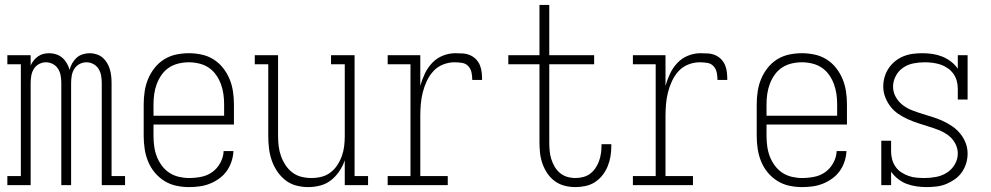

<svg xmlns="http://www.w3.org/2000/svg" viewBox="-20 -755 4040 783"><path d="M10 0V-37H65V-493H10V-530H105V-488Q110 -499 117.5 -508.5Q125 -518 135 -525Q145 -532 156.5 -535Q168 -538 181 -538Q195 -538 209 -533.5Q223 -529 234 -519.5Q245 -510 252.5 -497Q260 -484 264 -470Q267 -484 274.5 -497Q282 -510 292.5 -519.5Q303 -529 317 -533.5Q331 -538 346 -538Q360 -538 374 -533.5Q388 -529 398.5 -520Q409 -511 416.5 -498.5Q424 -486 428 -472.5Q432 -459 433.5 -444.5Q435 -430 435 -416V-37H490V0H395V-416Q395 -431 392.5 -446Q390 -461 382 -474Q374 -487 360.5 -494Q347 -501 333 -501Q318 -501 304.5 -494Q291 -487 283 -474Q275 -461 272.5 -446Q270 -431 270 -416V0H230V-416Q230 -431 227.5 -446Q225 -461 217 -474Q209 -487 195.5 -494Q182 -501 167 -501Q153 -501 139.5 -494Q126 -487 118 -474Q110 -461 107.5 -446Q105 -431 105 -416V0Z M751 8Q725 8 699 2.5Q673 -3 650.5 -17Q628 -31 611 -51.5Q594 -72 584 -96.5Q574 -121 570 -147.5Q566 -174 566 -200V-330Q566 -356 570 -382.5Q574 -409 584 -433Q594 -457 610.5 -478Q627 -499 649.5 -513Q672 -527 698 -532.5Q724 -538 750 -538Q776 -538 802 -532.5Q828 -527 850.5 -513Q873 -499 889.5 -478Q906 -457 916 -433Q926 -409 930 -382.5Q934 -356 934 -330V-247H606V-200Q606 -179 609 -157.5Q612 -136 619.5 -116.5Q627 -97 640 -79.5Q653 -62 670.5 -50.5Q688 -39 709 -34Q730 -29 751 -29Q776 -29 801 -34Q826 -39 846 -53.5Q866 -68 878.5 -91Q891 -114 892 -139H932Q931 -117 924 -96Q917 -75 904.5 -57.5Q892 -40 874 -27Q856 -14 836 -6Q816 2 794.5 5Q773 8 751 8ZM606 -283H894V-330Q894 -351 891 -372Q888 -393 880.5 -413Q873 -433 860.5 -450.5Q848 -468 830.5 -479.5Q813 -491 792 -496Q771 -501 750 -501Q729 -501 708 -496Q687 -491 669.5 -479.5Q652 -468 639.5 -450.5Q627 -433 619.5 -413Q612 -393 609 -372Q606 -351 606 -330Z M1237 8Q1212 8 1187.5 1.5Q1163 -5 1143.5 -20.5Q1124 -36 1110 -57Q1096 -78 1088 -101.5Q1080 -125 1077 -150Q1074 -175 1074 -200V-493H1019V-530H1114V-200Q1114 -179 1116.5 -158.5Q1119 -138 1126 -118.5Q1133 -99 1144.5 -81.5Q1156 -64 1172.5 -51.5Q1189 -39 1209 -34Q1229 -29 1250 -29Q1271 -29 1291 -34Q1311 -39 1327.5 -51.5Q1344 -64 1355.5 -81.5Q1367 -99 1374 -118.5Q1381 -138 1383.5 -158.5Q1386 -179 1386 -200V-493H1330V-530H1426V-37H1481V0H1386V-101Q1378 -78 1364 -57Q1350 -36 1330.5 -20.5Q1311 -5 1286.5 1.5Q1262 8 1237 8Z M1561 0V-37H1654V-493H1561V-530H1694V-405Q1701 -430 1712.5 -454.5Q1724 -479 1742.5 -498.5Q1761 -518 1786 -528Q1811 -538 1837 -538Q1852 -538 1867.5 -537Q1883 -536 1897 -530Q1911 -524 1921.5 -513Q1932 -502 1937.5 -488Q1943 -474 1944.5 -459Q1946 -444 1946 -429H1906Q1906 -444 1903 -459Q1900 -474 1890 -485Q1880 -496 1864.5 -498.5Q1849 -501 1834 -501Q1810 -501 1787 -492Q1764 -483 1747.5 -465Q1731 -447 1720.5 -424.5Q1710 -402 1704 -378Q1698 -354 1696 -329.5Q1694 -305 1694 -281V-37H1806V0Z M2327 8Q2304 8 2282.5 2.5Q2261 -3 2243 -16Q2225 -29 2212.5 -47.5Q2200 -66 2192.5 -87Q2185 -108 2182.5 -130Q2180 -152 2180 -175V-493H2053V-530H2180V-735H2220V-530H2403V-493H2220V-175Q2220 -158 2221.5 -140.5Q2223 -123 2228 -107Q2233 -91 2241.5 -76Q2250 -61 2263 -50Q2276 -39 2292.5 -34Q2309 -29 2327 -29Q2342 -29 2358 -33Q2374 -37 2386.5 -46.5Q2399 -56 2408 -69Q2417 -82 2422.5 -97Q2428 -112 2430.5 -128Q2433 -144 2433 -160Q2433 -162 2433 -164Q2433 -166 2433 -167H2473Q2473 -165 2473 -162.5Q2473 -160 2473 -158Q2473 -137 2469.5 -116.5Q2466 -96 2458 -76.5Q2450 -57 2437 -40.5Q2424 -24 2406.5 -12.5Q2389 -1 2368 3.5Q2347 8 2327 8Z M2561 0V-37H2654V-493H2561V-530H2694V-405Q2701 -430 2712.5 -454.5Q2724 -479 2742.5 -498.5Q2761 -518 2786 -528Q2811 -538 2837 -538Q2852 -538 2867.5 -537Q2883 -536 2897 -530Q2911 -524 2921.5 -513Q2932 -502 2937.5 -488Q2943 -474 2944.5 -459Q2946 -444 2946 -429H2906Q2906 -444 2903 -459Q2900 -474 2890 -485Q2880 -496 2864.5 -498.5Q2849 -501 2834 -501Q2810 -501 2787 -492Q2764 -483 2747.5 -465Q2731 -447 2720.5 -424.5Q2710 -402 2704 -378Q2698 -354 2696 -329.5Q2694 -305 2694 -281V-37H2806V0Z M3251 8Q3225 8 3199 2.5Q3173 -3 3150.5 -17Q3128 -31 3111 -51.5Q3094 -72 3084 -96.5Q3074 -121 3070 -147.5Q3066 -174 3066 -200V-330Q3066 -356 3070 -382.5Q3074 -409 3084 -433Q3094 -457 3110.5 -478Q3127 -499 3149.5 -513Q3172 -527 3198 -532.5Q3224 -538 3250 -538Q3276 -538 3302 -532.5Q3328 -527 3350.5 -513Q3373 -499 3389.5 -478Q3406 -457 3416 -433Q3426 -409 3430 -382.5Q3434 -356 3434 -330V-247H3106V-200Q3106 -179 3109 -157.5Q3112 -136 3119.5 -116.5Q3127 -97 3140 -79.5Q3153 -62 3170.5 -50.5Q3188 -39 3209 -34Q3230 -29 3251 -29Q3276 -29 3301 -34Q3326 -39 3346 -53.5Q3366 -68 3378.5 -91Q3391 -114 3392 -139H3432Q3431 -117 3424 -96Q3417 -75 3404.5 -57.5Q3392 -40 3374 -27Q3356 -14 3336 -6Q3316 2 3294.5 5Q3273 8 3251 8ZM3106 -283H3394V-330Q3394 -351 3391 -372Q3388 -393 3380.5 -413Q3373 -433 3360.5 -450.5Q3348 -468 3330.5 -479.5Q3313 -491 3292 -496Q3271 -501 3250 -501Q3229 -501 3208 -496Q3187 -491 3169.5 -479.5Q3152 -468 3139.5 -450.5Q3127 -433 3119.5 -413Q3112 -393 3109 -372Q3106 -351 3106 -330Z M3759 8Q3738 8 3717.5 5Q3697 2 3678 -5Q3659 -12 3642.5 -25Q3626 -38 3614 -55V0H3574V-181H3614V-136Q3614 -120 3618.5 -104Q3623 -88 3632.5 -74.5Q3642 -61 3656 -52Q3670 -43 3685.5 -37.5Q3701 -32 3717.5 -30.5Q3734 -29 3750 -29Q3774 -29 3797.5 -33.5Q3821 -38 3841 -50.5Q3861 -63 3873.5 -84Q3886 -105 3886 -129Q3886 -151 3875 -171Q3864 -191 3846 -204Q3828 -217 3807.5 -225Q3787 -233 3765.5 -239.5Q3744 -246 3723 -253Q3702 -260 3682 -269Q3662 -278 3643.5 -290.5Q3625 -303 3611.5 -320.5Q3598 -338 3590 -359Q3582 -380 3582 -402Q3582 -422 3587.5 -441Q3593 -460 3604 -476.5Q3615 -493 3630.5 -505.5Q3646 -518 3664.5 -525.5Q3683 -533 3702.5 -535.5Q3722 -538 3742 -538Q3762 -538 3782.5 -535Q3803 -532 3822 -524.5Q3841 -517 3857.5 -504.5Q3874 -492 3886 -475V-530H3926V-349H3886V-394Q3886 -410 3881.5 -426Q3877 -442 3867.5 -455Q3858 -468 3844 -477.5Q3830 -487 3814.5 -492Q3799 -497 3783 -499Q3767 -501 3751 -501Q3728 -501 3705 -496.5Q3682 -492 3663 -479Q3644 -466 3633 -445Q3622 -424 3622 -402Q3622 -379 3633 -359.5Q3644 -340 3661.5 -326.5Q3679 -313 3700 -305Q3721 -297 3742 -290.5Q3763 -284 3784 -277.5Q3805 -271 3825.5 -261.5Q3846 -252 3864 -239.5Q3882 -227 3896 -210Q3910 -193 3918 -172Q3926 -151 3926 -129Q3926 -108 3920 -88.5Q3914 -69 3902.5 -52.5Q3891 -36 3874 -24Q3857 -12 3838.5 -4.5Q3820 3 3799.5 5.5Q3779 8 3759 8Z"/></svg>

Font: Iosevka Slab Extralight
Style: Regular
Weight: 200
Monospace: yes
Designer: Belleve Invis
Foundry: Belleve Invis
Version: Version 11.1.1; ttfautohint (v1.8.3)